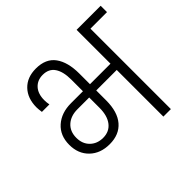

<svg xmlns="http://www.w3.org/2000/svg" viewBox="-175 -954 1158 1158"><g transform="rotate(-45 404.5 -374.5)"><path d="M256.8 -166Q309.6 -166 339.4 -204.1Q369.1 -242.2 369.1 -310.1V-397.9H269Q211.9 -397.9 177 -366.5Q142.1 -335 142.1 -280.8Q142.1 -229 174.3 -197.5Q206.5 -166 256.8 -166ZM257.8 -110.8Q178.7 -110.8 130.4 -157.7Q82 -204.6 82 -280.8Q82 -359.9 133.5 -405.5Q185.1 -451.2 267.1 -451.2H369.1V-550.8Q369.1 -618.2 344.2 -655.5Q319.3 -692.9 267.1 -692.9Q221.7 -692.9 193.8 -662.4Q166 -631.8 166 -578.1Q166 -558.1 169.9 -538.1H106Q102.1 -566.4 102.1 -580.1Q102.1 -657.2 146 -703.1Q189.9 -749 265.1 -749Q349.6 -749 389.4 -694.1Q429.2 -639.2 429.2 -542V-451.2H604V-740.2H809.1V-686H668V0H604V-397.9H429.2V-313Q429.2 -215.3 384.3 -163.1Q339.4 -110.8 257.8 -110.8Z"/></g></svg>

Font: SVN-Poppins Light
Style: Regular
Weight: 300
Designer: Ninad Kale (Devanagari), Jonny Pinhorn (Latin)
Foundry: Indian Type Foundry
Version: Version 3.002 2017